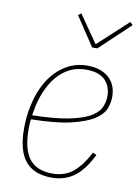

<svg xmlns="http://www.w3.org/2000/svg" viewBox="-86 -804 628 873"><g transform="rotate(10 228.5 -367.5)"><path d="M214 12Q133 12 92.5 -36Q52 -84 52 -187Q52 -213 54.5 -238.5Q57 -264 62 -287Q72 -338 92 -380.5Q112 -423 141 -453.5Q170 -484 206.5 -501Q243 -518 286 -518Q349 -518 385.5 -486Q422 -454 422 -397Q422 -370 411 -342Q400 -314 363.5 -290.5Q327 -267 258.5 -251Q190 -235 76 -233Q74 -222 73.5 -209.5Q73 -197 73 -189Q73 -95 107 -51Q141 -7 214 -7Q273 -7 311.5 -40.5Q350 -74 380 -133L397 -125Q362 -53 318 -20.5Q274 12 214 12ZM284 -499Q242 -499 208.5 -482Q175 -465 149.5 -434.5Q124 -404 106.5 -362Q89 -320 81 -270L78 -252Q178 -254 241 -266Q304 -278 339.5 -297.5Q375 -317 387.5 -342.5Q400 -368 400 -397Q400 -442 372 -470.5Q344 -499 284 -499ZM293 -603 204 -737 218 -747 306 -620 444 -747 457 -735 317 -603Z"/></g></svg>

Font: IBM Plex Sans Cond Thin
Style: Italic
Weight: 100
Width: 3
Italic angle: -11°
Designer: Mike Abbink, Paul van der Laan, Pieter van Rosmalen
Foundry: Bold Monday
Version: Version 1.3